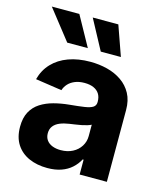

<svg xmlns="http://www.w3.org/2000/svg" viewBox="-115 -849 807 945"><g transform="rotate(15 289.0 -376.5)"><path d="M214.4 10.3Q162.1 10.3 121.1 -7.8Q80.1 -25.9 56.6 -62Q33.2 -98.1 33.2 -151.9Q33.2 -197.3 49.8 -227.8Q66.4 -258.3 95.5 -276.9Q124.5 -295.4 161.4 -305.2Q198.2 -314.9 238.3 -318.8Q285.6 -323.2 314.7 -327.6Q343.8 -332 357.2 -340.8Q370.6 -349.6 370.6 -367.2V-369.6Q370.6 -392.6 360.6 -408.7Q350.6 -424.8 331.5 -433.3Q312.5 -441.9 284.7 -441.9Q256.8 -441.9 236.1 -433.3Q215.3 -424.8 202.1 -410.4Q189 -396 183.1 -377.9L48.8 -397.9Q61.5 -446.3 93.8 -480.2Q126 -514.2 174.8 -532Q223.6 -549.8 285.6 -549.8Q330.6 -549.8 372.1 -539.3Q413.6 -528.8 446 -506.3Q478.5 -483.9 497.3 -449.2Q516.1 -414.6 516.1 -365.7V0H377.4V-75.7H372.6Q359.4 -50.3 337.6 -30.8Q315.9 -11.2 285.4 -0.5Q254.9 10.3 214.4 10.3ZM255.4 -91.8Q290 -91.8 316.2 -105.5Q342.3 -119.1 356.9 -142.6Q371.6 -166 371.6 -194.3V-252.4Q364.7 -248.5 352.1 -244.6Q339.4 -240.7 323.5 -237.5Q307.6 -234.4 292 -232.2Q276.4 -230 263.7 -228Q236.8 -224.1 216.3 -215.6Q195.8 -207 184.6 -192.4Q173.3 -177.7 173.3 -156.2Q173.3 -135.3 183.8 -120.8Q194.3 -106.4 212.9 -99.1Q231.4 -91.8 255.4 -91.8ZM321.3 -611.3 239.7 -763.2H370.1L423.8 -611.3ZM150.4 -611.3 31.2 -763.2H171.4L255.4 -611.3Z"/></g></svg>

Font: Inter 16pt
Style: Bold
Weight: 700
Version: Version 4.001;git-66647c0bb